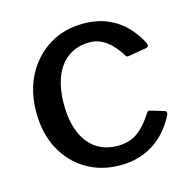

<svg xmlns="http://www.w3.org/2000/svg" viewBox="-86 -626 718 721"><g transform="rotate(-15 272.5 -265.0)"><path d="M297 -540Q353 -540 394.5 -521.5Q436 -503 464.5 -472.5Q493 -442 510 -407Q516 -393 503 -390L432 -378Q423 -376 419 -386Q402 -412 385 -429Q368 -446 348 -456Q328 -466 302 -466Q256 -466 221.5 -442.5Q187 -419 168.5 -374Q150 -329 150 -265Q150 -201 169 -155.5Q188 -110 223 -86.5Q258 -63 306 -63Q353 -63 385 -87Q417 -111 444 -155Q447 -159 449.5 -160Q452 -161 458 -159L511 -143Q519 -140 515 -128Q503 -103 483.5 -78Q464 -53 437.5 -33.5Q411 -14 376 -2Q341 10 297 10Q222 10 164.5 -24.5Q107 -59 74.5 -120.5Q42 -182 42 -263Q42 -345 75 -407Q108 -469 165.5 -504.5Q223 -540 297 -540Z"/></g></svg>

Font: Libre Franklin Medium
Style: Regular
Weight: 500
Designer: Pablo Impallari, Rodrigo Fuenzalida, Nhung Nguyen
Foundry: Impallari Type
Version: Version 3.000